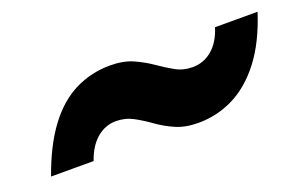

<svg xmlns="http://www.w3.org/2000/svg" viewBox="-40 -530 659 424"><g transform="rotate(-20 289.5 -318.0)"><path d="M372 -225Q341 -225 318.5 -235Q296 -245 278 -258Q260 -271 241.5 -281Q223 -291 201 -291Q176 -291 156 -274Q136 -257 125 -225H25Q48 -290 79 -331.5Q110 -373 148.5 -392Q187 -411 231 -411Q262 -411 284.5 -401Q307 -391 325.5 -378Q344 -365 362 -355Q380 -345 402 -345Q428 -345 448 -362Q468 -379 478 -411H578Q557 -346 525.5 -305Q494 -264 455 -244.5Q416 -225 372 -225Z"/></g></svg>

Font: DM Sans 28pt
Style: Bold Italic
Weight: 700
Italic angle: -10°
Version: Version 4.004;gftools[0.9.30]